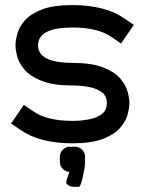

<svg xmlns="http://www.w3.org/2000/svg" viewBox="-20 -549 561 744"><path d="M260.7 -305.2Q335.4 -305.2 379.6 -287.8Q423.8 -270.5 445.8 -244.9Q467.8 -219.2 474.6 -193.1Q481.4 -167 481.4 -149.4Q481.4 -131.8 474.6 -105.7Q467.8 -79.6 445.8 -54Q423.8 -28.3 379.6 -11Q335.4 6.3 260.7 6.3Q133.3 6.3 59.1 -45.9L22.9 -70.3L72.3 -142.6L108.4 -118.2Q161.1 -80.6 260.7 -80.6Q291 -80.6 322 -85.9Q353 -91.3 373.5 -106.2Q394 -121.1 394 -149.4Q394 -177.7 373.5 -192.4Q353 -207 322 -212.4Q291 -217.8 260.7 -217.8Q186 -217.8 141.8 -235.4Q97.7 -252.9 75.7 -278.3Q53.7 -303.7 46.9 -329.8Q40 -356 40 -373.5Q40 -391.1 46.9 -417.5Q53.7 -443.8 75.7 -469.2Q97.7 -494.6 141.8 -512Q186 -529.3 260.7 -529.3Q388.2 -529.3 462.4 -477.1L498.5 -452.6L449.2 -380.4L413.1 -404.8Q360.8 -442.4 260.7 -442.4Q127.9 -442.4 127.4 -373.5Q127.4 -305.7 260.7 -305.2ZM285.6 174.8H266.1Q249.5 174.8 238.3 163.6Q236.8 161.6 236.8 158.2Q236.8 148.4 249 117.2Q233.9 116.2 222.9 105.2Q211.9 94.2 211.9 77.6V58.6Q211.9 42.5 223.4 31Q234.9 19.5 251.5 19.5H270.5Q286.6 19.5 298.1 31Q309.6 42.5 309.6 58.6V81.1Q309.6 97.7 301 136.2Q292.5 174.8 285.6 174.8Z"/></svg>

Font: Qaz
Style: Regular
Weight: 400
Designer: GGBotNet
Foundry: f0n7
Version: 0.70